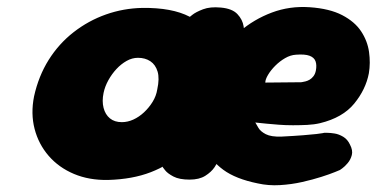

<svg xmlns="http://www.w3.org/2000/svg" viewBox="-20 -522 1095 558"><path d="M729 11Q665 -2 629 -28.5Q593 -55 577.5 -90.5Q562 -126 561.5 -166Q561 -206 568 -246Q578 -299 606 -346.5Q634 -394 676 -430Q718 -466 770 -485.5Q822 -505 880 -501Q938 -497 974.5 -478Q1011 -459 1029.5 -431Q1048 -403 1052.5 -371Q1057 -339 1052 -309Q1043 -262 1009.5 -221Q976 -180 910 -164Q893 -160 873 -159Q853 -158 831.5 -158Q810 -158 790.5 -159.5Q771 -161 755.5 -162.5Q740 -164 731 -165Q722 -166 722 -166Q725 -161 731 -150.5Q737 -140 752.5 -132Q768 -124 798 -125Q837 -127 861.5 -129Q886 -131 899.5 -132.5Q913 -134 917.5 -135Q922 -136 922 -136Q922 -136 931 -136Q940 -136 952.5 -134Q965 -132 977.5 -124.5Q990 -117 997 -102Q1006 -85 1002.5 -71.5Q999 -58 990.5 -48Q982 -38 975 -33Q968 -28 968 -28Q968 -28 953.5 -22Q939 -16 914 -8Q889 0 858 7Q827 14 793.5 16Q760 18 729 11ZM294 1Q239 2 195 -16.5Q151 -35 121.5 -69Q92 -103 80.5 -147.5Q69 -192 79 -242Q92 -301 121.5 -348Q151 -395 194 -428.5Q237 -462 288 -480Q339 -498 394 -499Q480 -500 531 -473.5Q582 -447 599 -391.5Q616 -336 599 -250Q589 -200 567 -155.5Q545 -111 508 -76.5Q471 -42 418 -21.5Q365 -1 294 1ZM334 -167Q351 -167 367.5 -174.5Q384 -182 398.5 -195.5Q413 -209 423.5 -226Q434 -243 437 -262Q444 -294 438 -314Q432 -334 417 -344Q402 -354 381 -354Q364 -354 348 -345Q332 -336 318.5 -321.5Q305 -307 295 -289Q285 -271 281 -252Q276 -228 281 -208.5Q286 -189 299.5 -178Q313 -167 334 -167ZM531 0Q501 0 484 -9Q467 -18 460 -27Q453 -36 453 -36Q460 -109 468.5 -177.5Q477 -246 490.5 -318Q504 -390 528 -470Q528 -470 538.5 -478.5Q549 -487 570 -495Q591 -503 622 -500Q655 -497 670 -481Q685 -465 688 -445.5Q691 -426 688.5 -411.5Q686 -397 686 -397Q672 -346 663 -311.5Q654 -277 647.5 -245Q641 -213 635 -173Q629 -133 620 -71Q620 -71 616.5 -60.5Q613 -50 603.5 -36Q594 -22 576.5 -11Q559 0 531 0ZM751 -282 855 -283Q855 -283 858.5 -283.5Q862 -284 868 -285.5Q874 -287 880 -290.5Q886 -294 891 -300.5Q896 -307 898 -317Q901 -333 897 -344Q893 -355 879.5 -360Q866 -365 840 -363Q824 -362 808.5 -353Q793 -344 780 -331Q767 -318 759 -304.5Q751 -291 751 -282Z"/></svg>

Font: Sour Gummy Black
Style: Italic
Weight: 900
Italic angle: -11.3°
Designer: Stefie Justprince
Foundry: Eifetstype
Version: Version 1.000